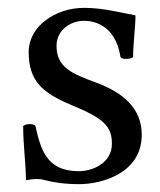

<svg xmlns="http://www.w3.org/2000/svg" viewBox="-20 -469 408 489"><path d="M39 -148C39 -99 46 -52 46 -10C56 -12 66 -13 71 -13C78 -13 84 -13 91 -11C118 -4 145 0 182 0C238 0 341 -27 341 -126C341 -194 292 -234 224 -259C164 -281 124 -297 124 -352C124 -393 160 -416 194 -416C216 -416 274 -408 287 -323C290 -320 295 -319 301 -319C308 -319 316 -320 319 -324C319 -360 325 -397 325 -430C294 -435 246 -449 194 -449C120 -449 53 -401 53 -337C53 -264 86 -233 163 -201C246 -167 265 -146 265 -103C265 -54 217 -33 180 -33C96 -33 83 -93 70 -149C67 -151 62 -153 56 -153C49 -153 42 -151 39 -148Z"/></svg>

Font: Ponomar Unicode
Style: Regular
Weight: 400
Version: 1.3